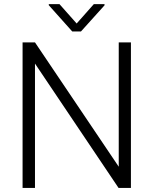

<svg xmlns="http://www.w3.org/2000/svg" viewBox="-20 -918 750 938"><path d="M619.6 -710.9V0H559.1L150.9 -607.4V0H90.3V-710.9H150.9L560.1 -103.5V-710.9ZM270.5 -897.9 354.5 -803.2 438.5 -897.9H490.7V-892.1L375.5 -764.2H333L218.3 -892.6V-897.9Z"/></svg>

Font: Vazirmatn RD FD ExtraLight
Style: Regular
Weight: 200
Designer: Saber Rastikerdar
Foundry: Saber Rastikerdar
Version: Version 33.003